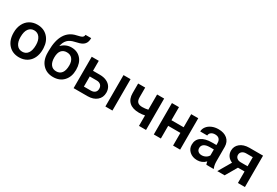

<svg xmlns="http://www.w3.org/2000/svg" viewBox="58 -1773 4037 2798"><g transform="rotate(30 2077.0 -374.0)"><path d="M38.6 0ZM38.6 -269Q38.6 -346.7 69.3 -408.9Q100.1 -471.2 155.8 -504.6Q211.4 -538.1 283.7 -538.1Q390.6 -538.1 457.3 -469.2Q523.9 -400.4 529.3 -286.6L529.8 -258.8Q529.8 -180.7 499.8 -119.1Q469.7 -57.6 413.8 -23.9Q357.9 9.8 284.7 9.8Q172.9 9.8 105.7 -64.7Q38.6 -139.2 38.6 -263.2ZM157.2 -258.8Q157.2 -177.2 190.9 -131.1Q224.6 -85 284.7 -85Q344.7 -85 378.2 -131.8Q411.6 -178.7 411.6 -269Q411.6 -349.1 377.2 -396Q342.8 -442.9 283.7 -442.9Q225.6 -442.9 191.4 -396.7Q157.2 -350.6 157.2 -258.8Z M878.9 -499Q978.5 -499 1038.6 -432.4Q1098.6 -365.7 1098.6 -251.5V-245.6Q1098.6 -131.3 1033.4 -60.5Q968.3 10.3 856.4 10.3Q747.6 10.3 680.7 -62Q613.8 -134.3 613.8 -259.3V-293.5Q613.8 -464.4 674.3 -564Q734.9 -663.6 855 -688.5Q922.4 -702.1 942.1 -717.5Q961.9 -732.9 961.9 -759.3H1057.6Q1057.6 -710 1041.5 -679.2Q1025.4 -648.4 992.2 -629.2Q959 -609.9 877.9 -592.8Q803.7 -577.1 764.9 -537.1Q726.1 -497.1 712.9 -426.3Q783.7 -499 878.9 -499ZM855.5 -403.8Q797.9 -403.8 765.1 -365Q732.4 -326.2 732.4 -245.6Q732.4 -169.4 764.6 -127Q796.9 -84.5 856.4 -84.5Q915.5 -84.5 948 -127.2Q980.5 -169.9 980.5 -255.9Q980.5 -324.2 948 -364Q915.5 -403.8 855.5 -403.8Z M1318.8 -360.4H1435.1Q1500 -360.4 1548.3 -337.9Q1596.7 -315.4 1621.8 -274.9Q1647 -234.4 1647 -180.7Q1647 -99.1 1589.4 -49.8Q1531.7 -0.5 1436 0H1200.2V-528.3H1318.8ZM1853.5 0H1734.9V-528.3H1853.5ZM1318.8 -265.1V-94.7H1434.6Q1478 -94.7 1503.2 -116.5Q1528.3 -138.2 1528.3 -178.2Q1528.3 -218.3 1503.7 -241.5Q1479 -264.6 1437 -265.1Z M2418.9 0H2300.3V-176.3Q2254.4 -165.5 2203.6 -165.5Q2095.2 -165.5 2038.1 -217.5Q1981 -269.5 1981 -366.7V-528.8H2099.6V-366.7Q2099.6 -309.1 2125.2 -285.2Q2150.9 -261.2 2203.6 -261.2Q2251.5 -261.2 2300.3 -272.5V-528.3H2418.9Z M2992.7 0H2874V-213.4H2668.5V0H2549.8V-528.3H2668.5V-308.1H2874V-528.3H2992.7Z M3102.1 0ZM3434.6 0Q3426.8 -15.1 3420.9 -49.3Q3364.3 9.8 3282.2 9.8Q3202.6 9.8 3152.3 -35.6Q3102.1 -81.1 3102.1 -147.9Q3102.1 -232.4 3164.8 -277.6Q3227.5 -322.8 3344.2 -322.8H3417V-357.4Q3417 -398.4 3394 -423.1Q3371.1 -447.8 3324.2 -447.8Q3283.7 -447.8 3257.8 -427.5Q3231.9 -407.2 3231.9 -376H3113.3Q3113.3 -419.4 3142.1 -457.3Q3170.9 -495.1 3220.5 -516.6Q3270 -538.1 3331.1 -538.1Q3423.8 -538.1 3479 -491.5Q3534.2 -444.8 3535.6 -360.4V-122.1Q3535.6 -50.8 3555.7 -8.3V0ZM3304.2 -85.4Q3339.4 -85.4 3370.4 -102.5Q3401.4 -119.6 3417 -148.4V-248H3353Q3287.1 -248 3253.9 -225.1Q3220.7 -202.1 3220.7 -160.2Q3220.7 -126 3243.4 -105.7Q3266.1 -85.4 3304.2 -85.4Z M4083 -528.3V0H3964.8V-193.8H3854L3741.2 0H3618.2L3742.7 -213.4Q3693.8 -233.9 3667.7 -272Q3641.6 -310.1 3641.6 -359.4Q3641.6 -433.1 3698.5 -480.2Q3755.4 -527.3 3852.1 -528.3ZM3760.3 -356.4Q3760.3 -323.2 3784.9 -302.5Q3809.6 -281.7 3848.1 -281.7H3964.8V-434.1H3855.5Q3812 -434.1 3786.1 -412.1Q3760.3 -390.1 3760.3 -356.4Z"/></g></svg>

Font: Roboto-o Medium
Style: Regular
Weight: 500
Designer: Google
Version: Version 2.134; 2016; ttfautohint (v1.6)